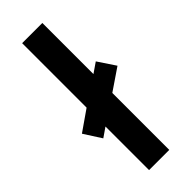

<svg xmlns="http://www.w3.org/2000/svg" viewBox="-267 -787 813 813"><g transform="rotate(-45 140.0 -380.0)"><path d="M77 0V-261L35 -232L-15 -310L77 -374V-760H198V-454L243 -485L295 -407L198 -341V0Z"/></g></svg>

Font: Noto Sans Devanagari SemiCondensed SemiBold
Style: Regular
Weight: 600
Width: 4
Designer: Jelle Bosma - Monotype Design Team
Foundry: Monotype Imaging Inc.
Version: Version 2.004; ttfautohint (v1.8.4.7-5d5b)